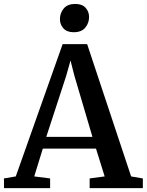

<svg xmlns="http://www.w3.org/2000/svg" viewBox="-32 -978 762 998"><path d="M50 -61 293.5 -748.5H421L649.5 -61L710.5 -50.5V0H434V-50.5L512 -61L467 -205.5H190.5L146 -61L228.5 -50.5V0H-11L-11.5 -50.5ZM448.5 -266.5 354.5 -585 334.5 -663.5 312 -583.5 208.5 -266.5ZM350.5 -810.5Q315.5 -810.5 297.5 -830.8Q279.5 -851 279.5 -878.5Q279.5 -910 299.2 -933.8Q319 -957.5 358.5 -957.5H359.5Q395 -957.5 413 -937.5Q431 -917.5 431 -889.5Q431 -858 411.2 -834.2Q391.5 -810.5 351.5 -810.5Z"/></svg>

Font: Merriweather 28pt SemiBold
Style: Regular
Weight: 600
Version: Version 2.100